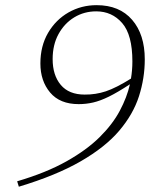

<svg xmlns="http://www.w3.org/2000/svg" viewBox="-20 -700 590 744"><path d="M53 23.5 46.5 2.5Q158.5 -30.5 237 -74.5Q315.5 -118.5 366 -168.5Q416.5 -218.5 444.2 -270.8Q472 -323 483.5 -373.5Q435.5 -342 401.8 -325.5Q368 -309 340.8 -302.8Q313.5 -296.5 285 -296.5Q212 -296.5 174.2 -341.5Q136.5 -386.5 136.5 -454Q136.5 -521.5 166.2 -572.5Q196 -623.5 245.5 -651.8Q295 -680 354.5 -680Q443 -680 492 -623.2Q541 -566.5 541 -470Q541 -397 518.5 -327Q496 -257 441.8 -193.2Q387.5 -129.5 292.5 -74.8Q197.5 -20 53 23.5ZM308 -333.5Q350.5 -333 390.2 -346.2Q430 -359.5 487.5 -395.5Q493 -428.5 493 -462Q493 -565 453.5 -610.5Q414 -656 353 -656Q306 -656 267.8 -632.8Q229.5 -609.5 206.8 -568Q184 -526.5 184 -471Q184 -408.5 215.5 -371Q247 -333.5 308 -333.5Z"/></svg>

Font: Newsreader Text Light
Style: Italic
Weight: 300
Italic angle: -17°
Designer: Hugues Gentile
Foundry: Production Type
Version: Version 1.001